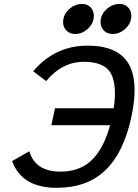

<svg xmlns="http://www.w3.org/2000/svg" viewBox="-20 -916 686 951"><path d="M532.2 -295.9H234.4L252.4 -379.9H550.3ZM260.3 14.2Q87.9 14.2 40 -118.2L125.5 -167Q154.3 -65.9 280.3 -65.9Q384.3 -65.9 445.6 -134.5Q506.8 -203.1 535.6 -337.9Q549.3 -401.9 549.3 -451.2Q549.3 -540.5 511.5 -575.2Q473.6 -609.9 396.5 -609.9Q287.1 -609.9 208.5 -514.2L144.5 -563Q252 -689.9 413.6 -689.9Q562.5 -689.9 615.7 -602.1Q646.5 -550.8 646.5 -469.2Q646.5 -411.1 630.9 -337.9Q593.3 -161.1 502.7 -73.5Q412.1 14.2 260.3 14.2ZM353.5 -747.6Q322.3 -747.6 305.2 -769.5Q292.5 -784.7 292.5 -806.2Q292.5 -846.2 327.6 -875Q354 -896.5 385.3 -896.5Q416 -896.5 432.6 -875Q444.8 -858.9 444.8 -837.9Q444.8 -797.9 410.6 -769.5Q384.3 -747.6 353.5 -747.6ZM539.1 -747.6Q507.8 -747.6 490.7 -769.5Q478 -784.7 478 -806.2Q478 -846.2 513.2 -875Q539.6 -896.5 570.8 -896.5Q601.6 -896.5 618.2 -875Q630.4 -858.9 630.4 -837.9Q630.4 -797.9 596.2 -769.5Q569.8 -747.6 539.1 -747.6Z"/></svg>

Font: Cadman
Style: Italic
Weight: 400
Italic angle: -12°
Designer: Paul James MIller
Foundry: High-Logic / Made with FontCreator
Version: Version 2.114;March 28, 2021;FontCreator 13.0.0.2683 64-bit